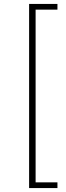

<svg xmlns="http://www.w3.org/2000/svg" viewBox="-20 -762 336 976"><path d="M128 -742H272V-713H161V165H272V194H128Z"/></svg>

Font: Montserrat Alternates ExLight
Style: Regular
Weight: 275
Designer: Julieta Ulanovsky
Foundry: Julieta Ulanovsky
Version: Version 7.200